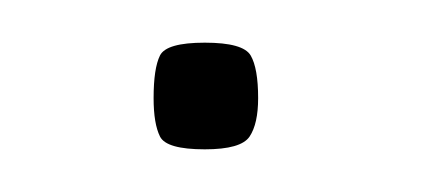

<svg xmlns="http://www.w3.org/2000/svg" viewBox="-20 -74 204 90"><path d="M76 -4Q58 -4 55 -10Q52 -16 52 -28Q52 -42 55 -48Q58 -54 76 -54Q94 -54 97.5 -48Q101 -42 101 -28Q101 -16 97 -10Q93 -4 76 -4Z"/></svg>

Font: Smooch Sans
Style: Regular
Weight: 400
Designer: Robert E. Leuschke
Foundry: Robert E. Leuschke
Version: Version 1.010; ttfautohint (v1.8.3)